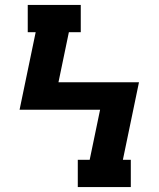

<svg xmlns="http://www.w3.org/2000/svg" viewBox="-20 -755 640 775"><path d="M294 0V-110H342L384 -312H59L124 -625H92V-735H306V-625H258L216 -423H541L476 -110H508V0Z"/></svg>

Font: Iosevka Curly Slab XBdEx
Style: Regular
Weight: 800
Width: 7
Monospace: yes
Designer: Belleve Invis
Foundry: Belleve Invis
Version: Version 11.0.0; ttfautohint (v1.8.3)